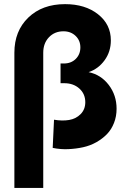

<svg xmlns="http://www.w3.org/2000/svg" viewBox="-20 -712 616 932"><path d="M49.8 -456.1Q49.8 -561.5 117.4 -626.7Q185.1 -691.9 295.9 -691.9Q393.6 -691.9 455.8 -642.8Q518.1 -593.8 518.1 -516.1Q518.1 -460.9 487.5 -419.2Q457 -377.4 410.2 -361.8Q469.7 -349.6 507.8 -299.8Q545.9 -250 545.9 -184.1Q545.9 -147 533.4 -115.2Q521 -83.5 499.3 -61Q477.5 -38.6 447.8 -21.7Q418 -4.9 383.5 2.7Q349.1 10.3 311.5 12Q273.9 13.7 235.8 5.9L242.2 -130.9Q281.7 -124 315.4 -129.6Q349.1 -135.3 371.6 -158.2Q394 -181.2 394 -215.8Q394 -256.3 365.2 -282.2Q336.4 -308.1 292 -308.1H273.9V-403.8H290Q325.2 -403.8 347.7 -426Q370.1 -448.2 370.1 -481.9Q370.1 -515.6 346.9 -537.8Q323.7 -560.1 288.1 -560.1Q245.1 -560.1 217.5 -531Q189.9 -502 189.9 -456.1V200.2H49.8Z"/></svg>

Font: Apfel Grotezk
Style: Bold
Weight: 700
Designer: Luigi Gorlero
Foundry: Collletttivo
Version: Version 2.000;FEAKit 1.0